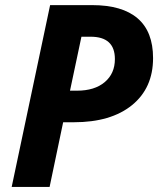

<svg xmlns="http://www.w3.org/2000/svg" viewBox="-20 -734 621 754"><path d="M254.9 -377.9H282.2Q351.6 -377.9 391.4 -411.6Q431.2 -445.3 431.2 -502Q431.2 -589.8 335.9 -589.8H299.8ZM581.1 -505.9Q581.1 -388.2 498.3 -321Q415.5 -253.9 270 -253.9H228L174.8 0H25.9L176.8 -713.9H341.8Q460 -713.9 520.5 -661.9Q581.1 -609.9 581.1 -505.9Z"/></svg>

Font: CAA NEO Sans
Style: Bold Italic
Weight: 700
Italic angle: -12°
Version: Version 1.10